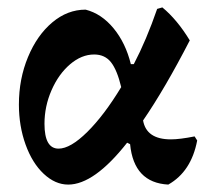

<svg xmlns="http://www.w3.org/2000/svg" viewBox="-20 -492 571 518"><path d="M512 -113Q496 -29 434 6Q341 1 331 -103L323 -107Q234 6 164 6Q129 6 98 -23Q67 -52 49 -102Q31 -152 31 -210Q31 -279 55.5 -338Q80 -397 121 -431.5Q162 -466 211 -466Q254 -455 286.5 -415.5Q319 -376 333 -319H341Q375 -384 404 -468L418 -472Q458 -439 492 -383Q425 -253 366 -167Q375 -116 441 -116Q465 -116 505 -124ZM307 -257Q296 -303 279.5 -324Q263 -345 234 -345Q200 -345 169 -318.5Q138 -292 119 -248.5Q100 -205 100 -158Q100 -91 138 -91Q170 -91 215.5 -136Q261 -181 307 -257Z"/></svg>

Font: Alegreya
Style: Bold
Weight: 700
Designer: Juan Pablo del Peral
Foundry: Huerta Tipografica
Version: Version 2.008; ttfautohint (v1.8)